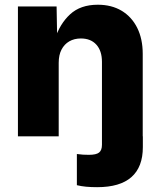

<svg xmlns="http://www.w3.org/2000/svg" viewBox="-20 -568 669 800"><path d="M300.3 203.6V73.7Q313.5 75.7 325.9 76.4Q338.4 77.1 350.6 77.1Q380.9 77.1 392.8 67.6Q404.8 58.1 404.8 35.2V0H575.2V44.9Q575.2 127.9 527.6 169.9Q480 211.9 384.8 211.9Q359.9 211.9 338.9 210Q317.9 208 300.3 203.6ZM224.6 -306.2V0H54.7V-541H215.8L218.3 -402.8H208Q229 -468.8 272.2 -508.5Q315.4 -548.3 387.7 -548.3Q444.8 -548.3 486.8 -523.2Q528.8 -498 551.8 -451.9Q574.7 -405.8 574.7 -343.8V0H404.8V-310.1Q404.8 -356 381.6 -381.8Q358.4 -407.7 316.9 -407.7Q289.6 -407.7 268.8 -395.8Q248 -383.8 236.3 -361.3Q224.6 -338.9 224.6 -306.2Z"/></svg>

Font: Inter 17pt ExtraBold
Style: Regular
Weight: 800
Version: Version 4.001;git-66647c0bb